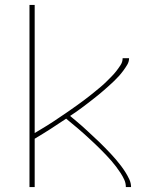

<svg xmlns="http://www.w3.org/2000/svg" viewBox="-20 -755 640 775"><path d="M99 0V-735H120V-218Q132 -225 145 -233Q158 -241 170.5 -248.5Q183 -256 195.5 -264.5Q208 -273 220 -281Q232 -289 244.5 -297.5Q257 -306 269 -314.5Q281 -323 293 -331.5Q305 -340 317 -349Q329 -358 340.5 -367Q352 -376 363.5 -385.5Q375 -395 386.5 -404.5Q398 -414 408.5 -424.5Q419 -435 429.5 -445.5Q440 -456 449 -467.5Q458 -479 466.5 -492Q475 -505 475 -520H501Q501 -506 493.5 -493.5Q486 -481 477.5 -469.5Q469 -458 459.5 -447.5Q450 -437 440 -427.5Q430 -418 419.5 -408.5Q409 -399 398 -389.5Q387 -380 376 -371Q365 -362 354 -353.5Q343 -345 332 -336.5Q321 -328 309.5 -319.5Q298 -311 286.5 -303Q275 -295 263 -287Q275 -277 287.5 -266.5Q300 -256 312 -245.5Q324 -235 335.5 -224Q347 -213 359 -202Q371 -191 382.5 -180Q394 -169 405 -157.5Q416 -146 427 -134.5Q438 -123 448.5 -110.5Q459 -98 468.5 -85.5Q478 -73 486.5 -59.5Q495 -46 502 -31Q509 -16 509 0H488Q488 -16 481.5 -30Q475 -44 466.5 -57Q458 -70 448.5 -82.5Q439 -95 429 -106.5Q419 -118 408 -129.5Q397 -141 386 -152Q375 -163 364 -173.5Q353 -184 341.5 -194.5Q330 -205 318.5 -215.5Q307 -226 295 -236Q283 -246 271 -256Q259 -266 247 -276Q216 -255 184 -234.5Q152 -214 120 -195V0Z"/></svg>

Font: Zed Sans Thin Extended
Style: Regular
Weight: 100
Width: 7
Designer: Belleve Invis
Foundry: Belleve Invis
Version: Version 1.0.0; ttfautohint (v1.8.4)